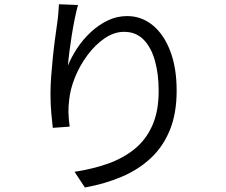

<svg xmlns="http://www.w3.org/2000/svg" viewBox="-20 -812 1040 883"><path d="M338.6 -789Q331 -761.4 323.5 -724.5Q316.1 -687.7 309.8 -648.4Q303.5 -609.2 299 -573.2Q294.5 -537.2 292.5 -510.6Q308.2 -549.3 334.3 -589.3Q360.5 -629.3 396.1 -662.8Q431.7 -696.4 474.2 -717.2Q516.8 -738.1 564.3 -738.1Q630.8 -738.1 682.3 -695.9Q733.8 -653.8 763.1 -576.8Q792.4 -499.9 792.4 -394.9Q792.4 -290.9 761.4 -214.5Q730.4 -138 674 -85.2Q617.7 -32.4 540.4 0.6Q463 33.7 370.4 50.2L322.9 -21.9Q404.5 -34.3 474.7 -58.8Q544.9 -83.4 597.8 -125.8Q650.6 -168.3 680.2 -234Q709.7 -299.8 709.7 -393.6Q709.7 -472.7 692.1 -534.2Q674.5 -595.7 639.4 -630.7Q604.2 -665.6 551.1 -665.6Q504.5 -665.6 461 -635.7Q417.5 -605.8 382.2 -558.3Q346.9 -510.8 324.9 -456.4Q302.9 -401.9 298.1 -352.5Q294.4 -323.7 294.8 -295.7Q295.2 -267.6 300.4 -229.7L222.8 -224Q219.4 -252.4 215.8 -293.3Q212.2 -334.2 212.2 -382.8Q212.2 -418.4 215.4 -461.6Q218.6 -504.8 223.2 -549.3Q227.7 -593.9 233.3 -634.9Q238.9 -675.9 243.1 -706Q246.5 -728.9 248.2 -750.3Q249.9 -771.8 251.1 -792.4Z"/></svg>

Font: Noto Sans HK Thin
Style: Regular
Weight: 100
Designer: Ryoko NISHIZUKA 西塚涼子 (kana, bopomofo & ideographs); Paul D. Hunt (Latin, Greek & Cyrillic); Sandoll Communications 산돌커뮤니
Foundry: Adobe
Version: Version 2.004-H2;hotconv 1.0.118;makeotfexe 2.5.65603